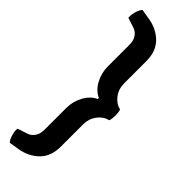

<svg xmlns="http://www.w3.org/2000/svg" viewBox="-328 -788 1021 1021"><g transform="rotate(45 183.0 -277.0)"><path d="M323.5 -316.5Q329 -301.5 329 -276.2Q329 -251 323.5 -236Q287.5 -227 264 -195.5Q240.5 -164 240.5 -122V45Q240.5 119 198 161Q155.5 203 91 214L33.5 223Q21 209 14 182.8Q7 156.5 10.5 140.5L64.5 123Q87 116 101.2 95.8Q115.5 75.5 115.5 44V-120Q115.5 -168.5 138.5 -211.5Q161.5 -254.5 200.5 -272.5V-280.5Q161.5 -298 138.5 -341Q115.5 -384 115.5 -433V-596Q115.5 -628 101.2 -648Q87 -668 64.5 -675L10.5 -692.5Q7 -709 14 -735.2Q21 -761.5 33.5 -775.5L91 -766Q155.5 -755.5 198 -713.5Q240.5 -671.5 240.5 -597V-431Q240.5 -388.5 264 -357Q287.5 -325.5 323.5 -316.5Z"/></g></svg>

Font: Signika Negative SemiBold
Style: Regular
Weight: 600
Designer: Anna Giedryś
Foundry: Anna Giedryś
Version: Version 2.000; ttfautohint (v1.8.3) -l 8 -r 50 -G 200 -x 9 -